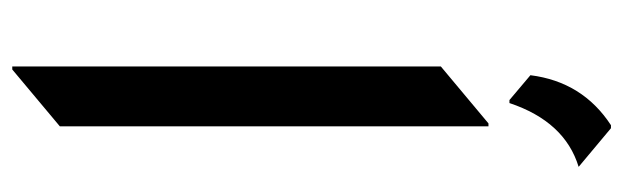

<svg xmlns="http://www.w3.org/2000/svg" viewBox="-372 -626 1016 313"><g transform="rotate(90 136.5 -469.0)"><path d="M183.6 -956.5Q183.6 -956.5 188.5 -956.5L251.5 -903.8Q177.7 -881.3 147.5 -791H142.6L102.1 -825.2Q112.8 -910.2 183.6 -956.5ZM87.9 19.5V-679.2L180.7 -756.8H185.5V-58.1L92.8 19.5Z"/></g></svg>

Font: Gothica
Style: Book
Weight: 400
Designer: Wojciech Kalinowski "wmk69" (wmk69@o2.pl)
Foundry: Wojciech Kalinowski "wmk69" (wmk69@o2.pl)
Version: Version 2.1.0; 2021-05-14